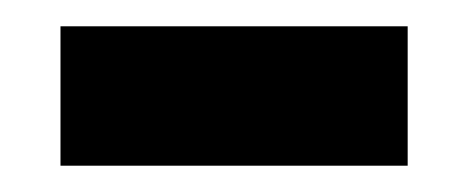

<svg xmlns="http://www.w3.org/2000/svg" viewBox="-20 -368 356 146"><path d="M26 -242V-348H290V-242Z"/></svg>

Font: Ubuntu Sans SemiBold
Style: Regular
Weight: 600
Designer: Dalton Maag Ltd
Foundry: Dalton Maag Ltd
Version: Version 1.006; ttfautohint (v1.8.4.7-5d5b)